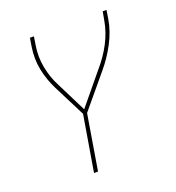

<svg xmlns="http://www.w3.org/2000/svg" viewBox="-133 -636 866 947"><g transform="rotate(-20 300.0 -162.5)"><path d="M199 205 248 -88 163 -256Q150 -282 140.5 -309Q131 -336 125 -365Q119 -394 118.5 -424.5Q118 -455 123 -486L130 -530H151L144 -486Q139 -456 139.5 -427Q140 -398 145.5 -370Q151 -342 160 -315.5Q169 -289 182 -265L261 -107L393 -267Q414 -291 432 -317Q450 -343 464.5 -370.5Q479 -398 489 -427Q499 -456 504 -486L512 -530H532L525 -486Q520 -455 509.5 -424.5Q499 -394 483.5 -364.5Q468 -335 449.5 -307.5Q431 -280 409 -254L268 -85L220 205Z"/></g></svg>

Font: Iosevka Curly Thin Extended
Style: Italic
Weight: 100
Width: 7
Italic angle: -9°
Monospace: yes
Designer: Belleve Invis
Foundry: Belleve Invis
Version: Version 11.1.0; ttfautohint (v1.8.3)